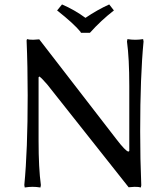

<svg xmlns="http://www.w3.org/2000/svg" viewBox="-20 -830 752 860"><path d="M341.8 -683.1V-686Q311.5 -723.6 235.8 -783.2L257.8 -810.1Q314.5 -785.6 362.8 -750Q416 -786.1 469.2 -810.1L490.2 -783.2Q432.6 -738.8 382.8 -683.1ZM99.1 -648.9 101.1 -654.8Q108.9 -651.9 128.9 -651.9L155.8 -653.8L501 -207Q542 -153.3 555.2 -150.9L559.1 -153.8V-444.8Q559.1 -568.8 548.8 -644L550.8 -654.8Q569.3 -651.9 585.9 -651.9Q602.5 -651.9 621.1 -654.8L623 -644Q607.9 -488.8 607.9 -242.2Q607.9 -116.2 612.8 0L610.8 9.8Q603 6.8 583 6.8L556.2 8.8L191.9 -451.2Q167.5 -479.5 157.2 -486.8V-487.8L152.8 -483.9V-200.2Q152.8 -76.2 163.1 -1L161.1 9.8Q142.6 6.8 126 6.8Q109.4 6.8 90.8 9.8L88.9 -1Q104 -156.2 104 -402.8Q104 -532.7 99.1 -648.9Z"/></svg>

Font: Linear Smooth Low Contrast
Style: Regular
Weight: 500
Designer: Philipp H. Poll, Flanker
Foundry: Philipp H. Poll, reworked by Flanker
Version: Version 1.010 | FøM Fix